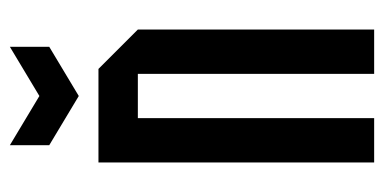

<svg xmlns="http://www.w3.org/2000/svg" viewBox="-215 -565 780 390"><g transform="rotate(-90 175.0 -370.0)"><path d="M40 0V-560H230L310 -480V0H220V-480H130V0ZM275 -740V-660L175 -600L75 -660V-740L175 -680Z"/></g></svg>

Font: Tektur Condensed
Style: Regular
Weight: 400
Width: 3
Designer: Adam Jagosz
Foundry: Adam Jagosz
Version: Version 1.005;gftools[0.9.30]